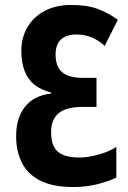

<svg xmlns="http://www.w3.org/2000/svg" viewBox="-20 -744 515 774"><path d="M266 -724Q331 -724 374 -708Q417 -692 455 -664L402 -559Q380 -580 351 -592.5Q322 -605 288 -605Q248 -605 226 -585Q204 -565 204 -524Q204 -493 215 -472Q226 -451 251 -440.5Q276 -430 317 -430H369V-313H312Q248 -313 217 -288Q186 -263 186 -211Q186 -175 197.5 -152.5Q209 -130 234.5 -119.5Q260 -109 300 -109Q335 -109 378 -121Q421 -133 449 -152V-28Q415 -12 370.5 -1Q326 10 276 10Q193 10 142 -16Q91 -42 68 -88.5Q45 -135 45 -195Q45 -269 81 -314Q117 -359 186 -367V-371Q146 -381 119 -402.5Q92 -424 79 -458.5Q66 -493 66 -539Q66 -592 90.5 -634Q115 -676 160 -700Q205 -724 266 -724Z"/></svg>

Font: Noto Sans Display ExtraCondensed
Style: Bold
Weight: 700
Width: 2
Designer: Monotype Design Team
Foundry: Monotype Imaging Inc.
Version: Version 2.003